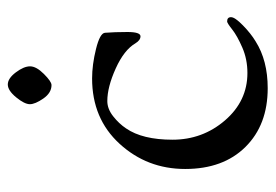

<svg xmlns="http://www.w3.org/2000/svg" viewBox="-127 -558 706 492"><g transform="rotate(-90 226.0 -312.0)"><path d="M219.5 -554C229.2 -540 240.7 -533 254 -533C260 -533 269.5 -539.5 282.5 -552.5C295.5 -565.5 302 -577.3 302 -588C302 -598.7 296.8 -610.8 286.5 -624.5C276.2 -638.2 265.8 -645 255.5 -645C245.2 -645 234.2 -637.8 222.5 -623.5C210.8 -609.2 205 -597.5 205 -588.5C205 -579.5 209.8 -568 219.5 -554ZM95.5 -36C133.2 2 183.3 21 246 21C293.3 21 333.3 10.7 366 -10C379.3 -18 393 -28.8 407 -42.5C421 -56.2 428 -66.3 428 -73C428 -79.7 424.3 -83 417 -83C414.3 -83 407.5 -78.7 396.5 -70C385.5 -61.3 370 -52.7 350 -44C330 -35.3 308.3 -31 285 -31C237 -31 196.5 -50.2 163.5 -88.5C130.5 -126.8 114 -171.7 114 -223C114 -274.3 123.7 -314 143 -342C151 -354 161.3 -365 174 -375C186.7 -385 199.7 -390 213 -390C237 -390 264.8 -382.8 296.5 -368.5C328.2 -354.2 349.7 -337.3 361 -318C366.3 -309.3 372.3 -305 379 -305C386.3 -305 390 -316.2 390 -338.5C390 -360.8 389.3 -380 388 -396C387.3 -404.7 373.5 -412.3 346.5 -419C319.5 -425.7 294.3 -429 271 -429C202.3 -429 146.5 -405.5 103.5 -358.5C60.5 -311.5 39 -255.5 39 -190.5C39 -125.5 57.8 -74 95.5 -36Z"/></g></svg>

Font: Sorts Mill Goudy
Style: Regular
Weight: 400
Version: Version 003.101